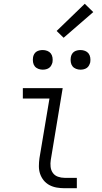

<svg xmlns="http://www.w3.org/2000/svg" viewBox="-20 -997 540 1017"><path d="M322 0Q301 0 280.5 -3.5Q260 -7 242 -16.5Q224 -26 211.5 -41.5Q199 -57 192.5 -76Q186 -95 186 -116.5Q186 -138 189 -159L242 -475H101V-530H312L249 -150Q246 -132 248 -113.5Q250 -95 260 -81Q270 -67 287 -61Q304 -55 322 -55H387V0ZM406 -628Q394 -628 382.5 -632.5Q371 -637 364 -646Q357 -655 355 -667.5Q353 -680 355 -693Q356 -701 360.5 -709.5Q365 -718 372.5 -723Q380 -728 389 -730Q398 -732 406 -732Q419 -732 430.5 -727.5Q442 -723 449 -714Q456 -705 458 -692.5Q460 -680 458 -667Q456 -659 451.5 -650.5Q447 -642 439.5 -637Q432 -632 423.5 -630Q415 -628 406 -628ZM206 -628Q194 -628 182.5 -632.5Q171 -637 164 -646Q157 -655 155 -667.5Q153 -680 155 -693Q156 -701 160.5 -709.5Q165 -718 172.5 -723Q180 -728 189 -730Q198 -732 206 -732Q219 -732 230.5 -727.5Q242 -723 249 -714Q256 -705 258 -692.5Q260 -680 258 -667Q256 -659 251.5 -650.5Q247 -642 239.5 -637Q232 -632 223.5 -630Q215 -628 206 -628ZM317 -797 280 -833 429 -977 474 -933Z"/></svg>

Font: Iosevka Slab Light
Style: Italic
Weight: 300
Italic angle: -9°
Monospace: yes
Designer: Belleve Invis
Foundry: Belleve Invis
Version: Version 11.1.1; ttfautohint (v1.8.3)